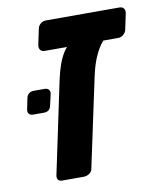

<svg xmlns="http://www.w3.org/2000/svg" viewBox="-69 -627 567 683"><g transform="rotate(-10 214.0 -285.5)"><path d="M101 0Q91 0 86.5 -6Q82 -12 84 -22L154 -354Q167 -415 188 -448.5Q209 -482 234 -482H364Q339 -482 315 -442.5Q291 -403 279 -345L210 -22Q208 -12 198.5 -6Q189 0 179 0ZM120 -465Q109 -465 104 -472Q99 -479 101 -490L113 -547Q115 -557 123.5 -564Q132 -571 143 -571H408Q419 -571 424 -564Q429 -557 427 -547L415 -490Q413 -480 404.5 -472.5Q396 -465 385 -465ZM40 -249Q30 -249 25 -255Q20 -261 22 -271L30 -310Q35 -332 57 -332H96Q106 -332 111 -326Q116 -320 114 -310L105 -271Q101 -249 79 -249Z"/></g></svg>

Font: Rubik Medium
Style: Italic
Weight: 500
Italic angle: -12°
Designer: Hubert and Fischer
Foundry: Hubert and Fischer
Version: Version 2.300;gftools[0.9.30]